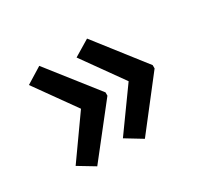

<svg xmlns="http://www.w3.org/2000/svg" viewBox="-96 -620 755 705"><g transform="rotate(-30 281.5 -267.0)"><path d="M135 -480 67 -438 189 -267 67 -95 135 -54 297 -260V-274ZM337 -479 269 -438 391 -267 268 -96 337 -54 497 -260V-274Z"/></g></svg>

Font: Noto Sans Mono SemiCondensed Medium
Style: Regular
Weight: 500
Width: 4
Designer: Monotype Design Team
Foundry: Monotype Imaging Inc.
Version: Version 2.014